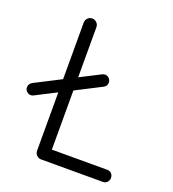

<svg xmlns="http://www.w3.org/2000/svg" viewBox="-193 -810 818 909"><g transform="rotate(20 216.0 -355.0)"><path d="M117 0Q104 0 94.5 -9.5Q85 -19 85 -32V-678Q85 -691 94.5 -700.5Q104 -710 117 -710Q130 -710 139.5 -700.5Q149 -691 149 -678V-61H428Q441 -61 449.5 -52.5Q458 -44 458 -30Q458 -18 449.5 -9Q441 0 428 0ZM-34 -269Q-45 -269 -54 -277.5Q-63 -286 -63 -299Q-63 -307 -58.5 -314Q-54 -321 -47 -325L250 -477Q254 -479 257.5 -480Q261 -481 265 -481Q277 -481 285.5 -472Q294 -463 294 -451Q294 -433 278 -425L-19 -273Q-26 -269 -34 -269Z"/></g></svg>

Font: National Park Light
Style: Regular
Weight: 300
Designer: Andrea Herstowski, Ben Hoepner
Version: Version 1.009